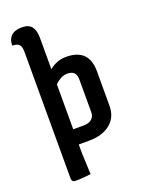

<svg xmlns="http://www.w3.org/2000/svg" viewBox="-130 -719 578 784"><g transform="rotate(-20 159.5 -327.0)"><path d="M176 -418Q149 -418 122 -391V-196H168Q189 -196 202 -206.5Q215 -217 215 -236V-380Q215 -418 176 -418ZM122 -594V-457Q154 -484 195 -484Q294 -484 294 -386V-236Q294 -186 259.5 -158Q225 -130 166 -130H122V-94L126 0Q92 5 59 5Q43 5 43 -12V-562Q43 -584 34.5 -593Q26 -602 5 -602Q4 -628 19.5 -643.5Q35 -659 66 -659Q97 -659 109.5 -642Q122 -625 122 -594Z"/></g></svg>

Font: Medula One
Style: Regular
Weight: 400
Designer: Luciano Vergara
Foundry: Luciano Vergara
Version: Version 1.002